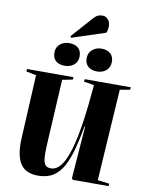

<svg xmlns="http://www.w3.org/2000/svg" viewBox="-123 -1288 1050 1385"><g transform="rotate(10 402.0 -595.0)"><path d="M685 -29 771 -18 769 0H506L499 -12L528 -395H524Q507 -302 487 -226.5Q467 -151 438 -97Q409 -43 364.5 -14.5Q320 14 254 14Q160 14 122.5 -48Q85 -110 91 -230L115 -697L41 -712L44 -730H384L381 -712L306 -697L279 -208Q276 -145 280.5 -112Q285 -79 298.5 -66.5Q312 -54 337 -54Q381 -54 416 -105Q451 -156 478 -265Q505 -374 524 -548L539 -699L463 -712L466 -730H804L801 -712L728 -699ZM453 -881Q453 -921 480.5 -944.5Q508 -968 548 -968Q590 -968 613.5 -946.5Q637 -925 637 -887Q637 -847 610 -823.5Q583 -800 543 -800Q501 -800 477 -821.5Q453 -843 453 -881ZM217 -881Q217 -920 244 -943.5Q271 -967 311 -967Q354 -967 377.5 -946Q401 -925 401 -886Q401 -846 374 -823Q347 -800 306 -800Q264 -800 240.5 -821Q217 -842 217 -881ZM449 -1173Q465 -1191 479.5 -1197.5Q494 -1204 515 -1204Q537 -1204 554 -1185Q571 -1166 571 -1135Q571 -1125 569 -1111.5Q567 -1098 561 -1087L317 -1007L310 -1017Z"/></g></svg>

Font: Literata 72pt ExtraBold
Style: Italic
Weight: 800
Italic angle: -2°
Designer: Latin by Veronika Burian and Jose Scaglione. Greek by Irene Vlachou. Cyrillic by Vera Evstafieva
Foundry: TypeTogether
Version: Version 3.002